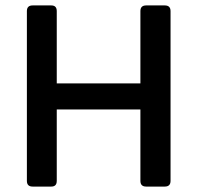

<svg xmlns="http://www.w3.org/2000/svg" viewBox="-20 -687 727 707"><path d="M100 0Q79 0 79 -21V-646Q79 -667 100 -667H169Q189 -667 189 -646V-380H497V-646Q497 -667 518 -667H587Q608 -667 608 -646V-21Q608 0 587 0H518Q497 0 497 -21V-284H189V-21Q189 0 169 0Z"/></svg>

Font: Pitagon Sans Medium
Style: Regular
Weight: 500
Designer: Travis Tran
Foundry: Pitagon
Version: Version 1.001; ttfautohint (v1.8.4.7-5d5b);gftools[0.9.26]